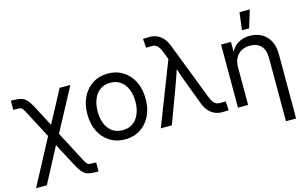

<svg xmlns="http://www.w3.org/2000/svg" viewBox="-108 -1033 2456 1536"><g transform="rotate(-15 1120.0 -265.5)"><path d="M21.5 204.1 247.1 -220.2H284.2L436.5 70.8Q451.7 99.6 460.4 111.8Q469.2 124 481.4 126.5Q493.7 128.9 518.1 128.9H539.1V204.1H518.1Q480.5 204.1 455.3 197.5Q430.2 190.9 409.9 169.9Q389.6 148.9 366.7 105.5L264.6 -87.4L110.8 204.1ZM249 -123.5 109.9 -388.7Q94.2 -418.5 85.7 -430.9Q77.1 -443.4 65.4 -445.8Q53.7 -448.2 28.8 -448.2H7.8V-523.4H28.8Q66.4 -523.4 91.6 -516.6Q116.7 -509.8 137 -488.5Q157.2 -467.3 180.2 -423.3L268.6 -254.4L411.6 -522.5H500.5L287.1 -123.5Z M812 11.7Q740.2 11.7 685.8 -22.9Q631.3 -57.6 601.1 -118.7Q570.8 -179.7 570.8 -259.8Q570.8 -340.3 601.1 -401.9Q631.3 -463.4 685.8 -498.3Q740.2 -533.2 812 -533.2Q884.8 -533.2 939 -498.3Q993.2 -463.4 1023.4 -401.9Q1053.7 -340.3 1053.7 -259.8Q1053.7 -179.7 1023.4 -118.7Q993.2 -57.6 939 -22.9Q884.8 11.7 812 11.7ZM812 -64.5Q862.3 -64.5 897.2 -89.4Q932.1 -114.3 950.4 -158.4Q968.8 -202.6 968.8 -259.8Q968.8 -317.9 950.4 -362.1Q932.1 -406.2 897.2 -431.6Q862.3 -457 812 -457Q762.2 -457 727.3 -431.9Q692.4 -406.7 674.3 -362.3Q656.2 -317.9 656.2 -259.8Q656.2 -202.1 674.3 -158.2Q692.4 -114.3 727.3 -89.4Q762.2 -64.5 812 -64.5Z M1109.4 0 1311.5 -520 1284.7 -589.4Q1274.9 -614.7 1263.2 -629.4Q1251.5 -644 1237.1 -649.9Q1222.7 -655.8 1203.6 -654.3L1162.6 -653.8L1157.2 -728Q1168.9 -728.5 1182.9 -729.2Q1196.8 -730 1211.4 -730Q1244.6 -730 1272.9 -717.3Q1301.3 -704.6 1323 -679.7Q1344.7 -654.8 1358.9 -617.7L1544.4 -138.2Q1554.2 -112.8 1565.9 -98.1Q1577.6 -83.5 1592 -77.6Q1606.4 -71.8 1625 -73.2H1666.5L1671.4 0.5Q1660.2 1 1646.2 1.7Q1632.3 2.4 1617.7 2.4Q1584 2.4 1555.7 -10.3Q1527.3 -22.9 1505.9 -47.9Q1484.4 -72.8 1470.2 -109.9L1397.5 -302.7Q1382.3 -343.3 1368.9 -382.8Q1355.5 -422.4 1342.8 -461.9H1367.2Q1354.5 -422.9 1341.3 -382.8Q1328.1 -342.8 1313 -302.7L1200.7 0Z M1832.5 -307.6V0H1748.5V-522.5H1830.6V-395.5H1809.6Q1835 -466.8 1880.4 -499Q1925.8 -531.2 1986.8 -531.2Q2039.6 -531.2 2082.3 -508.5Q2125 -485.8 2150.1 -440.4Q2175.3 -395 2175.3 -326.2V204.1H2091.3V-319.8Q2091.3 -386.2 2059.1 -420.4Q2026.9 -454.6 1968.8 -454.6Q1931.2 -454.6 1900.1 -439Q1869.1 -423.3 1850.8 -390.9Q1832.5 -358.4 1832.5 -307.6ZM1939.5 -589.8 1958 -734.9H2043.5L1998.5 -589.8Z"/></g></svg>

Font: Inter 28pt
Style: Regular
Weight: 400
Designer: Rasmus Andersson
Foundry: rsms
Version: Version 4.001;git-66647c0bb